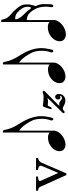

<svg xmlns="http://www.w3.org/2000/svg" viewBox="966 -2035 1079 3063"><g transform="rotate(-90 1505.5 -503.5)"><path d="M244.1 15.1H271L438 -372.1C455.1 -411.1 475.1 -428.2 516.1 -436V-467.8H324.2V-436C360.8 -436 393.6 -420.9 393.6 -392.6C393.6 -388.2 392.6 -383.8 391.1 -378.9L277.8 -112.8L153.8 -390.1C151.4 -396 149.9 -401.4 149.9 -405.8C149.9 -434.6 197.8 -436 221.2 -436V-467.8H-5.9V-436C19 -434.1 43 -429.2 55.2 -403.8Z M732.4 1.5C756.8 1.5 782.2 -3.9 809.1 -14.6C835.4 -25.4 858.9 -39.6 879.9 -56.6C900.9 -73.7 918.5 -93.8 932.1 -116.7C945.8 -139.6 952.6 -161.6 952.6 -184.1V-738.3C984.4 -717.8 1015.6 -685.5 1047.4 -642.1C1077.6 -600.1 1101.6 -559.6 1118.2 -520.5C1133.8 -480.5 1141.6 -430.7 1141.6 -372.6C1141.6 -324.2 1133.8 -278.8 1118.2 -236.8C1116.2 -231 1115.2 -226.1 1115.2 -222.2C1115.2 -208.5 1121.1 -198.2 1132.8 -192.4C1146.5 -192.4 1155.3 -199.2 1158.7 -212.4L1164.6 -238.8C1173.3 -275.9 1184.1 -329.6 1184.1 -382.8C1184.1 -489.7 1146 -603 1070.3 -722.2C1013.7 -807.1 977.5 -892.1 962.4 -975.6C960 -991.2 951.7 -997.6 933.1 -997.6C927.7 -997.6 923.8 -994.1 922.9 -988.3V-252C903.3 -268.6 877 -277.3 844.2 -277.3C803.7 -277.3 767.1 -268.6 733.9 -251C700.2 -232.4 673.8 -210 654.3 -182.1C634.8 -153.8 625 -123.5 625 -91.8C625 -62.5 635.7 -39.6 656.2 -23.4C677.2 -6.8 702.6 1.5 732.4 1.5Z M1231.4 -27.8C1231.4 -18.6 1237.8 -12.2 1248.5 -12.2C1260.3 -12.2 1268.1 -22.5 1274.4 -27.8C1284.7 -35.6 1295.4 -40.5 1305.7 -40.5C1341.8 -40.5 1368.2 -0.5 1431.6 -0.5C1504.4 -0.5 1538.1 -52.2 1538.1 -105.5C1538.1 -146 1514.6 -163.1 1491.7 -163.1C1468.3 -163.1 1448.7 -144.5 1448.7 -117.2C1448.7 -92.8 1465.3 -78.6 1483.9 -78.6C1496.6 -78.6 1500.5 -85 1504.4 -85C1506.8 -85 1508.3 -83.5 1508.3 -81.1C1508.3 -78.6 1505.9 -73.2 1503.4 -67.9C1498 -59.1 1488.8 -53.7 1477.1 -53.7C1438 -53.7 1426.3 -99.1 1376 -99.1C1358.9 -99.1 1351.1 -91.3 1347.2 -91.3C1347.2 -91.3 1356.4 -106.9 1362.8 -113.3L1570.8 -318.8C1581.1 -329.1 1587.9 -336.9 1587.9 -347.7C1587.9 -356.4 1580.1 -361.8 1570.8 -361.8C1560.5 -361.8 1553.7 -357.9 1539.6 -354C1525.4 -350.1 1504.4 -347.7 1486.3 -347.7C1408.2 -347.7 1370.6 -359.4 1355 -359.4C1341.8 -359.4 1335.4 -354 1331.5 -342.3L1300.3 -251.5C1297.9 -243.7 1296.4 -236.8 1296.4 -231.9C1296.4 -222.7 1302.7 -218.8 1310.5 -218.8C1319.8 -218.8 1325.2 -226.6 1330.1 -238.3L1343.3 -265.6C1347.2 -273.4 1349.6 -281.2 1357.4 -281.2C1362.8 -281.2 1384.8 -277.3 1422.4 -277.3C1445.8 -277.3 1464.4 -286.6 1472.2 -286.6C1472.7 -286.6 1472.7 -286.6 1472.7 -286.1C1472.7 -282.2 1448.7 -257.8 1447.3 -256.3L1247.1 -53.7C1236.8 -43.5 1231.4 -38.1 1231.4 -27.8Z M1817.9 1.5C1842.3 1.5 1867.7 -3.9 1894.5 -14.6C1920.9 -25.4 1944.3 -39.6 1965.3 -56.6C1986.3 -73.7 2003.9 -93.8 2017.6 -116.7C2031.2 -139.6 2038.1 -161.6 2038.1 -184.1V-738.3C2069.8 -717.8 2101.1 -685.5 2132.8 -642.1C2163.1 -600.1 2187 -559.6 2203.6 -520.5C2219.2 -480.5 2227.1 -430.7 2227.1 -372.6C2227.1 -324.2 2219.2 -278.8 2203.6 -236.8C2201.7 -231 2200.7 -226.1 2200.7 -222.2C2200.7 -208.5 2206.5 -198.2 2218.3 -192.4C2231.9 -192.4 2240.7 -199.2 2244.1 -212.4L2250 -238.8C2258.8 -275.9 2269.5 -329.6 2269.5 -382.8C2269.5 -489.7 2231.4 -603 2155.8 -722.2C2099.1 -807.1 2063 -892.1 2047.9 -975.6C2045.4 -991.2 2037.1 -997.6 2018.6 -997.6C2013.2 -997.6 2009.3 -994.1 2008.3 -988.3V-252C1988.8 -268.6 1962.4 -277.3 1929.7 -277.3C1889.2 -277.3 1852.5 -268.6 1819.3 -251C1785.6 -232.4 1759.3 -210 1739.7 -182.1C1720.2 -153.8 1710.4 -123.5 1710.4 -91.8C1710.4 -62.5 1721.2 -39.6 1741.7 -23.4C1762.7 -6.8 1788.1 1.5 1817.9 1.5Z M2490.2 7.8C2515.1 7.8 2541.5 2 2568.8 -8.8C2596.2 -20 2620.6 -34.2 2642.1 -52.2C2663.6 -69.3 2681.6 -89.8 2696.3 -113.8C2710.4 -137.2 2717.3 -160.6 2717.3 -183.6V-616.7C2735.8 -615.7 2755.4 -611.3 2775.9 -605C2821.3 -588.4 2861.8 -543.9 2897.9 -471.2C2919.4 -424.8 2930.7 -374.5 2930.7 -318.8C2930.7 -288.6 2928.2 -258.3 2923.3 -227.5C2922.4 -224.6 2921.9 -221.7 2921.9 -218.8C2921.9 -204.1 2930.2 -192.4 2944.3 -192.4C2952.1 -192.4 2959.5 -198.2 2964.4 -210C2969.2 -218.8 2971.7 -263.2 2971.7 -343.8C2971.7 -387.2 2961.4 -427.7 2941.9 -466.8L2940.4 -475.6L2941.9 -482.9C2943.4 -486.8 2946.3 -494.1 2950.7 -505.4C2954.1 -516.6 2957.5 -532.7 2961.4 -553.7C2965.8 -574.2 2967.3 -594.2 2967.3 -612.8C2967.3 -626 2966.3 -638.2 2964.4 -649.4C2960 -682.1 2949.2 -710.4 2933.6 -734.4C2917.5 -758.3 2891.1 -789.1 2854.5 -827.1C2837.9 -844.2 2823.2 -856.9 2811 -866.7C2792 -882.3 2773.9 -900.4 2758.3 -921.4C2742.7 -942.4 2731.4 -972.2 2724.6 -1010.3C2722.7 -1019 2715.8 -1023.4 2704.1 -1023.4L2686.5 -1022.9V-253.4C2666 -271 2638.7 -279.8 2605.5 -279.8C2563.5 -279.8 2525.9 -270.5 2491.2 -252.4C2456.5 -233.9 2428.7 -210 2409.2 -181.2C2388.7 -152.3 2378.9 -121.6 2378.9 -88.4C2378.9 -57.6 2389.6 -34.7 2411.6 -17.6C2433.1 -0.5 2459.5 7.8 2490.2 7.8ZM2907.2 -549.8C2904.3 -549.8 2902.3 -550.8 2900.4 -553.2C2876.5 -589.4 2846.2 -625.5 2808.1 -662.1C2791.5 -677.7 2776.4 -694.8 2761.7 -713.9C2748.5 -731.9 2737.3 -755.9 2728.5 -787.1C2728 -787.6 2727.5 -788.6 2727.5 -790.5C2727.5 -794.9 2734.9 -800.3 2741.7 -800.3H2750C2778.8 -800.3 2806.2 -790 2833 -769.5C2858.9 -748.5 2882.3 -722.7 2901.4 -692.9C2919.4 -665.5 2929.2 -635.3 2929.2 -602.1C2929.2 -597.2 2928.2 -590.3 2927.7 -581.5C2927.2 -579.1 2926.8 -576.2 2926.8 -574.2C2926.3 -567.9 2924.3 -561.5 2920.4 -555.7C2918.5 -551.3 2914.6 -549.8 2907.2 -549.8Z"/></g></svg>

Font: MusGlyphs
Style: Regular
Weight: 400
Version: Version 2.1